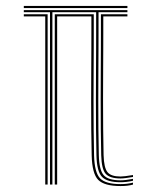

<svg xmlns="http://www.w3.org/2000/svg" viewBox="-20 -620 527 645"><path d="M148 0V-579H60V-586H408V-579H311V-506Q311 -490.2 310.9 -456.1Q310.8 -422 310.5 -377Q310.2 -332 310.2 -282.4Q310.2 -232.8 310.6 -185Q311 -137.2 312 -98.8Q313.2 -48.5 328.5 -31.4Q343.8 -14.2 385 -14.2Q393.2 -14.2 404.1 -15.5Q415 -16.8 426.8 -19.2V-12.8Q416.2 -10.2 405 -9Q393.8 -7.8 385 -7.8Q339.8 -7.8 322.5 -26Q305.2 -44.2 304 -98.5Q303 -137 302.6 -184.9Q302.2 -232.8 302.2 -282.6Q302.2 -332.5 302.5 -377.8Q302.8 -423 302.9 -456.9Q303 -490.8 303 -506V-579H156V0ZM132 0V-565H60V-572H140V0ZM385 5Q330.8 5 310.1 -15.6Q289.5 -36.2 288 -98Q287 -136.2 286.6 -183.5Q286.2 -230.8 286.2 -280.1Q286.2 -329.5 286.5 -374.6Q286.8 -419.8 286.9 -454.4Q287 -489 287 -506V-565H172V0H164V-572H295V-506Q295 -490 294.9 -455.8Q294.8 -421.5 294.5 -376.2Q294.2 -331 294.2 -281.4Q294.2 -231.8 294.6 -184.1Q295 -136.5 296 -98.2Q297.5 -40.5 316.1 -21Q334.8 -1.5 385 -1.5Q407.5 -1.5 426.8 -6.5V0Q410.5 5 385 5ZM385 -20.5Q349.2 -20.5 335.2 -36Q321.2 -51.5 320 -98.8Q319 -137.5 318.6 -185.2Q318.2 -233 318.2 -282.8Q318.2 -332.5 318.5 -377.6Q318.8 -422.8 318.9 -456.6Q319 -490.5 319 -506V-572H408V-565H327V-506Q327 -492.2 326.9 -458.9Q326.8 -425.5 326.5 -380.2Q326.2 -335 326.2 -284.8Q326.2 -234.5 326.6 -186.1Q327 -137.8 328 -99Q329.2 -56 341.2 -41.5Q353.2 -27 385 -27Q390 -27 400.9 -28.2Q411.8 -29.5 426.8 -32V-25.5Q413.8 -23.2 402.9 -21.9Q392 -20.5 385 -20.5ZM60 -593V-600H408V-593Z"/></svg>

Font: Big Shoulders Inline Text Thin
Style: Regular
Weight: 100
Designer: Patric King
Foundry: XO Type Co
Version: Version 2.002